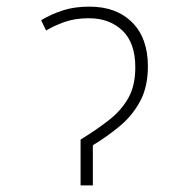

<svg xmlns="http://www.w3.org/2000/svg" viewBox="-20 -559 570 579"><path d="M223 -138Q270 -167 307.5 -196Q345 -225 366.5 -262.5Q388 -300 388 -356Q388 -430 349 -467Q310 -504 248 -504Q207 -504 175.5 -493Q144 -482 119 -467L104 -498Q134 -516 169 -527.5Q204 -539 250 -539Q331 -539 378.5 -491.5Q426 -444 426 -359Q426 -297 402.5 -253.5Q379 -210 341 -178.5Q303 -147 260 -121V0H223Z"/></svg>

Font: Noto Sans Mono Condensed ExtraLight
Style: Regular
Weight: 200
Width: 3
Designer: Monotype Design Team
Foundry: Monotype Imaging Inc.
Version: Version 2.014; ttfautohint (v1.8.4.7-5d5b)